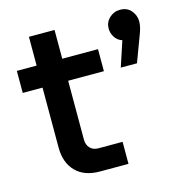

<svg xmlns="http://www.w3.org/2000/svg" viewBox="-99 -737 772 825"><g transform="rotate(-15 287.5 -324.5)"><path d="M245 0Q176 0 138 -39Q100 -78 100 -145V-412H12V-510H100V-638H214V-510H373V-412H214V-150Q214 -127 227.5 -112.5Q241 -98 265 -98H372V0ZM447 -408 484 -520Q462 -527 451 -545.5Q440 -564 440 -583Q440 -611 460 -630Q480 -649 508 -649Q539 -649 557 -628Q575 -607 575 -579Q575 -555 561 -520L519 -408Z"/></g></svg>

Font: MuseoModerno Medium
Style: Regular
Weight: 500
Designer: Pablo Cosgaya, Héctor Gatti, Marcela Romero, and the Authors of The MuseoModerno Project.
Foundry: Omnibus-Type Team
Version: Version 1.001